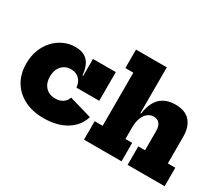

<svg xmlns="http://www.w3.org/2000/svg" viewBox="-133 -1118 1683 1458"><g transform="rotate(30 708.5 -389.0)"><path d="M349 12.5Q251 12.5 179 -24.5Q107 -61.5 68 -127.8Q29 -194 29 -281.5Q29 -348 49.8 -402Q70.5 -456 107 -495.2Q143.5 -534.5 191 -556Q238.5 -577.5 291.5 -577.5Q340 -577.5 372.2 -559.5Q404.5 -541.5 422 -505.5Q439.5 -469.5 444 -416.5H485.5L450.5 -313.5Q447.5 -345 434 -367.8Q420.5 -390.5 398.2 -402.2Q376 -414 347 -414Q313 -414 287.5 -398.2Q262 -382.5 248 -353.5Q234 -324.5 234 -286.5Q234 -248 248.2 -220Q262.5 -192 288.8 -176.5Q315 -161 351.5 -161Q391 -161 417.8 -179.2Q444.5 -197.5 453.5 -228L651 -170.5Q626 -85.5 546.5 -36.5Q467 12.5 349 12.5ZM450.5 -313.5V-565H650.5V-313.5Z M968 -162H1027V0H698V-162H768V-628H698V-790H968ZM1139.5 -162V-334Q1139.5 -372.5 1121.8 -394.8Q1104 -417 1071 -417Q1044 -417 1020.5 -400.5Q997 -384 982.5 -349Q968 -314 968 -258.5L938 -388H974.5Q982.5 -451.5 1006.8 -493.8Q1031 -536 1071 -557.2Q1111 -578.5 1167.5 -578.5Q1254 -578.5 1296.8 -530.2Q1339.5 -482 1339.5 -396V-162H1405V0H1080.5V-162Z"/></g></svg>

Font: Hepta Slab ExtraLight ExtraBold
Style: Regular
Weight: 800
Version: Version 1.102